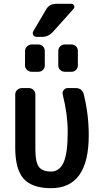

<svg xmlns="http://www.w3.org/2000/svg" viewBox="-20 -985 540 1015"><path d="M250 9.8Q150.4 9.8 105.5 -39.6Q60.5 -88.9 60.5 -205.1V-485.4Q60.5 -500 71.3 -509.8Q82 -519.5 96.7 -519.5H131.8Q146.5 -519.5 156.7 -509.8Q167 -500 167 -485.4V-194.3Q167 -127.9 185.5 -103Q204.1 -78.1 250 -78.1Q293.9 -78.1 315.9 -125.5Q337.9 -172.9 337.9 -289.1Q337.9 -380.9 311.5 -485.4Q308.6 -499 316.9 -509.3Q325.2 -519.5 337.9 -519.5H378.9Q414.1 -519.5 422.9 -486.3Q449.2 -379.9 449.2 -269.5Q449.2 9.8 250 9.8ZM323.2 -605.5Q308.6 -605.5 298.3 -615.2Q288.1 -625 288.1 -639.6V-714.8Q288.1 -729.5 297.9 -739.7Q307.6 -750 323.2 -750H357.4Q372.1 -750 381.8 -740.2Q391.6 -730.5 391.6 -714.8V-639.6Q391.6 -625 381.8 -615.2Q372.1 -605.5 357.4 -605.5ZM148.4 -750H181.6Q196.3 -750 206.5 -740.2Q216.8 -730.5 216.8 -714.8V-639.6Q216.8 -625 207 -615.2Q197.3 -605.5 181.6 -605.5H148.4Q133.8 -605.5 123 -615.2Q112.3 -625 112.3 -639.6V-714.8Q112.3 -729.5 123 -739.7Q133.8 -750 148.4 -750ZM260.7 -817.4Q236.3 -790 202.1 -790H172.9Q161.1 -790 155.8 -799.8Q150.4 -809.6 156.2 -820.3L223.6 -934.6Q240.2 -964.8 278.3 -964.8H357.4Q367.2 -964.8 371.6 -955.6Q376 -946.3 369.1 -938.5Z"/></svg>

Font: Rounded-L Mgen+ 1m medium
Style: Regular
Weight: 500
Designer: [Source Han Sans]
Ryoko NISHIZUKA  (kana & ideographs); Paul D. Hunt (Latin, Greek & Cyrillic); Wenlong ZHANG  (bopomofo
Version: Version 1.059.20150602